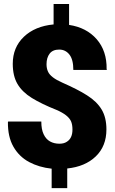

<svg xmlns="http://www.w3.org/2000/svg" viewBox="-20 -843 580 969"><path d="M319.3 7.3V106.4H240.7V8.3Q177.2 1.5 126.5 -25.4Q76.2 -52.7 47.6 -102.8Q19 -152.8 20 -227.1L21 -229.5H188.5Q188.5 -189.9 200.2 -165.5Q211.9 -140.6 232.4 -129.2Q252.9 -117.7 279.8 -117.7Q302.2 -117.7 316.4 -127Q345.7 -144.5 345.7 -189Q345.7 -214.4 338.4 -231Q324.2 -262.7 265.6 -288.1Q227.5 -303.2 196.3 -318.4Q165 -333.5 140.6 -348.6Q91.8 -378.9 68.1 -419.4Q44.4 -460 44.4 -521Q44.4 -604 100.6 -657.5Q156.7 -710.9 250.5 -719.7V-822.8H328.6V-717.3Q416.5 -704.1 468 -645Q519.5 -585.9 518.1 -494.1L519.5 -490.2H350.1Q350.1 -542.5 330.3 -567.6Q310.5 -592.8 278.8 -592.8Q246.1 -592.8 230.5 -572.3Q214.8 -551.8 214.8 -519Q214.8 -497.6 222.2 -481.9Q234.9 -452.1 294.9 -425.8Q332.5 -409.2 363.8 -393.3Q395 -377.4 419.4 -361.8Q468.8 -330.6 492.9 -290.3Q517.1 -250 517.1 -189.9Q517.1 -105.5 463.4 -53.7Q409.7 -2 319.3 7.3Z"/></svg>

Font: Battambang Black
Style: Regular
Weight: 900
Designer: Danh Hong
Version: Version 8.002; ttfautohint (v1.8.3)